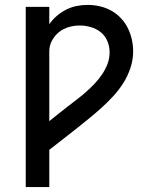

<svg xmlns="http://www.w3.org/2000/svg" viewBox="-20 -548 640 783"><path d="M85 215V-520H181V-449Q194 -468 211.5 -483Q229 -498 249.5 -508.5Q270 -519 292.5 -523.5Q315 -528 338 -528Q362 -528 386.5 -522.5Q411 -517 433 -505Q455 -493 472.5 -474.5Q490 -456 501 -434Q512 -412 517.5 -387.5Q523 -363 523 -338Q523 -304 512 -271Q501 -238 483 -209.5Q465 -181 442 -156Q419 -131 393.5 -108Q368 -85 341.5 -63.5Q315 -42 288.5 -21Q262 0 235 21Q208 42 181 63V215ZM181 -54Q200 -69 218.5 -84Q237 -99 256.5 -114Q276 -129 295 -143.5Q314 -158 332 -174Q350 -190 366.5 -207.5Q383 -225 396.5 -245Q410 -265 418.5 -287.5Q427 -310 427 -335Q427 -358 418 -380Q409 -402 391 -416.5Q373 -431 350.5 -437.5Q328 -444 305 -444Q282 -444 260 -437.5Q238 -431 220.5 -417Q203 -403 192 -382.5Q181 -362 181 -339Z"/></svg>

Font: Iosevka Fixed Medium Extended
Style: Regular
Weight: 500
Width: 7
Monospace: yes
Designer: Belleve Invis
Foundry: Belleve Invis
Version: Version 24.1.1; ttfautohint (v1.8.4)